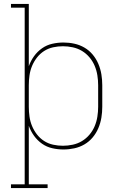

<svg xmlns="http://www.w3.org/2000/svg" viewBox="-20 -755 640 980"><path d="M36 205V186H106V-716H36V-735H127V-417Q137 -445 154 -468.5Q171 -492 194.5 -508.5Q218 -525 246.5 -531.5Q275 -538 304 -538Q332 -538 359.5 -532Q387 -526 411 -512Q435 -498 453 -476.5Q471 -455 482 -429Q493 -403 497.5 -375.5Q502 -348 502 -320V-210Q502 -182 497.5 -154.5Q493 -127 482 -101Q471 -75 453 -53.5Q435 -32 411 -18Q387 -4 359.5 2Q332 8 304 8Q275 8 246.5 1.5Q218 -5 194.5 -21.5Q171 -38 154 -61.5Q137 -85 127 -113V186H223V205ZM301 -11Q326 -11 351.5 -16.5Q377 -22 398.5 -35Q420 -48 436.5 -67.5Q453 -87 463 -110.5Q473 -134 477 -159.5Q481 -185 481 -210V-320Q481 -345 477 -370.5Q473 -396 463 -419.5Q453 -443 436.5 -462.5Q420 -482 398.5 -495Q377 -508 351.5 -513.5Q326 -519 301 -519Q276 -519 251 -513.5Q226 -508 205 -494.5Q184 -481 168.5 -461Q153 -441 143.5 -418Q134 -395 130.5 -370Q127 -345 127 -320V-210Q127 -185 130.5 -160Q134 -135 143.5 -112Q153 -89 168.5 -69Q184 -49 205 -35.5Q226 -22 251 -16.5Q276 -11 301 -11Z"/></svg>

Font: Iosevka Curly Slab ThEx
Style: Regular
Weight: 100
Width: 7
Monospace: yes
Designer: Belleve Invis
Foundry: Belleve Invis
Version: Version 11.1.0; ttfautohint (v1.8.3)